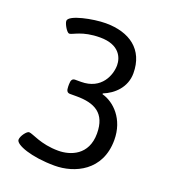

<svg xmlns="http://www.w3.org/2000/svg" viewBox="-131 -802 798 903"><g transform="rotate(20 267.5 -350.0)"><path d="M244 -706C183 -706 65 -683 65 -653C65 -638 87 -601 98 -601C115 -601 151 -634 242 -634C339 -634 361 -576 361 -538C361 -490 331 -407 228 -407H199C185 -407 179 -398 179 -377V-366C179 -345 185 -336 199 -336H232C322 -336 382 -306 382 -204C382 -95 298 -66 238 -66C149 -66 99 -101 80 -101C69 -101 45 -70 45 -51C45 -26 129 6 246 6C345 6 469 -49 469 -203C469 -308 403 -371 343 -387V-391C396 -412 446 -459 446 -529C446 -648 363 -706 244 -706Z"/></g></svg>

Font: Asap
Style: Regular
Weight: 400
Designer: Pablo Cosgaya
Foundry: Pablo Cosgaya
Version: Version 1.007;PS 001.007;hotconv 1.0.70;makeotf.lib2.5.58329